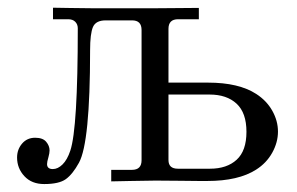

<svg xmlns="http://www.w3.org/2000/svg" viewBox="-20 -460 754 488"><path d="M23.4 -59.6Q23.4 -80.1 36.1 -95Q48.8 -109.9 69.3 -109.9Q88.9 -109.9 97.4 -99.6Q106 -89.4 106 -77.6Q106 -70.8 103 -60.1Q99.6 -48.8 99.6 -43Q99.6 -30.3 114.3 -30.3Q127 -30.3 138.9 -42Q150.9 -53.7 158.7 -77.1Q177.7 -133.8 177.7 -388.2Q177.7 -397.9 171.4 -404.5Q165 -411.1 153.3 -411.1H114.7V-440.4Q116.2 -440.4 157.7 -439.7Q199.2 -439 216.3 -439H372.6Q389.2 -439 436.5 -439.5Q483.9 -439.9 485.4 -439.9V-411.1H432.6Q408.2 -411.1 408.2 -386.7V-250H508.8Q586.9 -250 631.3 -221.2Q657.7 -204.1 672.1 -178.5Q686.5 -152.8 686.5 -125.5Q686.5 -98.1 671.9 -71.8Q657.2 -45.4 630.9 -28.8Q585.9 0 506.8 0H485.4Q483.9 0 438 -0.5Q392.1 -1 375.5 -1Q358.9 -1 311.5 0Q264.2 1 262.7 1V-28.3H315.4Q339.8 -28.3 339.8 -52.7V-383.8Q339.8 -408.2 315.9 -408.2H248.5Q223.6 -408.2 216.3 -391.4Q209 -374.5 209 -332Q209 -97.7 180.7 -46.4Q164.6 -17.1 147.2 -4.6Q129.9 7.8 92.3 7.8Q60.5 7.8 42 -12.2Q23.4 -32.2 23.4 -59.6ZM408.2 -53.2Q408.2 -31.2 432.1 -31.2H513.7Q556.6 -31.2 581.5 -54Q606.4 -76.7 606.4 -125Q606.4 -173.3 581.3 -196.5Q556.2 -219.7 512.7 -219.7H408.2Z"/></svg>

Font: Theano Old Style
Style: Regular
Weight: 400
Designer: Alexey Kryukov
Version: Version 2.00